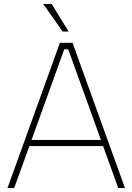

<svg xmlns="http://www.w3.org/2000/svg" viewBox="-20 -954 672 974"><path d="M298 -794 199 -934H242L328 -794ZM18 0 284 -737H348L614 0H580L503 -213H129L52 0ZM140 -244H492L326 -704H306Z"/></svg>

Font: Tomorrow ExtraLight
Style: Regular
Weight: 275
Designer: Tony de Marco, Monica Rizzolli
Foundry: Just in Type
Version: Version 2.002